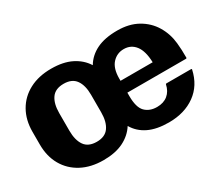

<svg xmlns="http://www.w3.org/2000/svg" viewBox="-103 -771 1164 1019"><g transform="rotate(-30 479.0 -262.0)"><path d="M29 -224V-301.5Q29 -374 60 -428.2Q91 -482.5 147.8 -512.5Q204.5 -542.5 281.5 -542.5Q355 -542.5 405 -517.5Q455 -492.5 483 -448Q510 -493.5 560 -518Q610 -542.5 686 -542.5Q759 -542.5 811.2 -513Q863.5 -483.5 893.2 -434Q923 -384.5 929 -324.5Q931.5 -298 932.2 -281.8Q933 -265.5 933 -234Q933 -230 928 -230H569V-209Q569 -139.5 596 -112.2Q623 -85 668.5 -85Q708.5 -85 734.5 -106.2Q760.5 -127.5 768.5 -166Q769 -169 774 -169H924Q929 -169 928 -164.5Q909 -77 843.5 -29.8Q778 17.5 682 17.5Q607.5 17.5 558 -6.5Q508.5 -30.5 482 -76Q454 -32 404.2 -7.2Q354.5 17.5 281.5 17.5Q204.5 17.5 147.8 -12.8Q91 -43 60 -97.2Q29 -151.5 29 -224ZM201.5 -209Q201.5 -151 224.5 -118Q247.5 -85 299 -85Q350 -85 373.2 -118Q396.5 -151 396.5 -209V-316.5Q396.5 -374.5 373.2 -407.2Q350 -440 299 -440Q247.5 -440 224.5 -407.2Q201.5 -374.5 201.5 -316.5ZM667.5 -440Q625.5 -440 597.2 -409.2Q569 -378.5 569 -316.5V-302.5H766Q764 -371.5 737.8 -405.8Q711.5 -440 667.5 -440Z"/></g></svg>

Font: MFEK Sans
Style: Bold
Weight: 700
Designer: Owen Earl
Foundry: indestructible type*
Version: Version 0.001; ttfautohint (v1.8.4.7-5d5b)